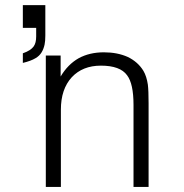

<svg xmlns="http://www.w3.org/2000/svg" viewBox="-20 -738 728 759"><path d="M161.1 1H220.7V-304.7Q220.7 -385.7 263.7 -432.6Q306.6 -478.5 378.9 -478.5Q455.1 -478.5 482.4 -440.4Q507.8 -407.2 507.8 -323.2V1H567.4V-330.1Q567.4 -379.9 564.5 -403.3Q559.6 -436.5 546.9 -458Q525.4 -493.2 485.4 -512.7Q444.3 -531.2 390.6 -531.2Q334 -531.2 291 -507.8Q248 -483.4 219.7 -435.5V-518.6H161.1ZM70.3 -489.3Q102.5 -497.1 120.1 -507.8Q135.7 -516.6 144.5 -531.2Q152.3 -543.9 156.2 -561.5Q159.2 -575.2 159.2 -597.7V-717.8H70.3V-627.9H123V-593.8Q123 -568.4 113.3 -554.7Q101.6 -538.1 70.3 -527.3Z"/></svg>

Font: Dotum
Style: Regular
Weight: 400
Version: Version 2.21